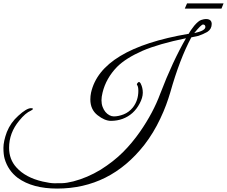

<svg xmlns="http://www.w3.org/2000/svg" viewBox="-38 -846 1324 1120"><path d="M1078 -628Q1010 -501 955 -306Q945 -272 931 -234Q917 -196 897 -154Q858 -71 804 -1Q604 254 295 254Q152 254 66 192Q9 149 -11 80Q-18 55 -18 16.5Q-18 -22 2 -76Q24 -131 69 -171Q116 -214 142 -215Q152 -215 154 -212Q156 -208 143 -201Q110 -187 74 -142Q15 -71 15 16Q15 84 58 131Q111 190 211 213Q233 218 250 220.5Q267 223 278 223Q301 223 325.5 222.5Q350 222 390 212Q471 191 549 144Q625 96 679 42Q733 -12 779 -78Q856 -189 897 -300Q968 -486 1047 -623Q887 -590 794 -550Q696 -507 645 -456Q580 -389 560 -305Q554 -281 554 -261Q554 -240 560.5 -222.5Q567 -205 577 -193Q587 -181 600 -174Q613 -167 626 -167Q653 -167 683.5 -179Q714 -191 737 -219Q769 -260 769 -316Q769 -343 761 -351Q759 -355 763 -360Q773 -375 782 -360Q795 -335 795 -305.5Q795 -276 776 -241Q742 -177 678 -153Q646 -141 609 -141Q573 -141 531 -174Q489 -207 489 -266Q489 -286 493 -305Q550 -562 1063 -649Q1068 -659 1076 -670.5Q1084 -682 1095 -696Q1119 -724 1135.5 -729.5Q1152 -735 1163 -735Q1196 -735 1197 -707Q1197 -677 1173 -661Q1149 -647 1120 -637ZM1095 -653Q1163 -667 1160 -691Q1158 -703 1146 -703Q1136 -703 1095 -653ZM1266 -826 1254 -796H1040L1053 -826Z"/></svg>

Font: #9Slide05 Great Vibes
Style: Regular
Weight: 400
Designer: Robert E. Leuschke
Foundry: Robert E. Leuschke
Version: Version 1.001